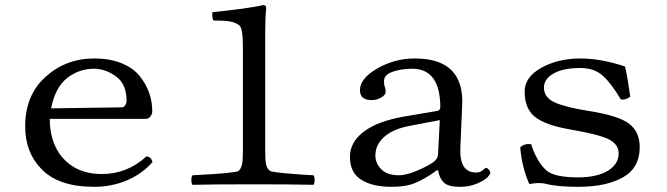

<svg xmlns="http://www.w3.org/2000/svg" viewBox="-20 -718 2599 748"><path d="M179.2 -295.9 453.1 -299.8Q462.9 -299.8 468 -308.3Q473.1 -316.9 473.1 -326.2Q473.1 -390.1 432.1 -420.2Q391.1 -450.2 345.2 -450.2Q288.1 -450.2 241.7 -414.1Q195.3 -377.9 179.2 -295.9ZM550.8 -108.9Q567.9 -107.9 574.2 -86.9Q536.1 -42 476.1 -16.1Q416 9.8 347.2 9.8Q206.1 9.8 140.1 -61Q78.1 -125 78.1 -226.1Q78.1 -347.2 157.5 -418.7Q236.8 -490.2 347.2 -490.2Q408.2 -490.2 453.6 -471.7Q499 -453.1 523.9 -422.1Q548.8 -391.1 561 -356.4Q573.2 -321.8 573.2 -284.2Q573.2 -274.4 566.2 -264.6Q559.1 -254.9 548.8 -254.9H173.8Q173.8 -175.8 210.9 -120.1Q268.1 -40 377 -40Q475.6 -40 550.8 -108.9Z M926.3 -128.9V-538.1Q926.3 -607.4 912.6 -618.7Q897.5 -631.3 874 -634.8Q850.6 -638.2 812 -638.2Q808.1 -642.1 807.1 -653.8Q806.2 -665.5 808.1 -670.9Q844.7 -673.8 911.9 -682.6Q979 -691.4 1003.9 -698.2Q1017.1 -698.2 1017.1 -688Q1013.2 -647.9 1013.2 -583V-128.9Q1013.2 -91.3 1017.1 -75.4Q1021 -59.6 1032.7 -51.8Q1040 -47.4 1102.8 -42Q1165.5 -36.6 1201.2 -35.2Q1205.6 -30.8 1205.6 -16.6Q1205.6 -2.4 1201.2 2Q1115.2 0 970.2 0Q814.5 0 730 2Q725.6 -2.4 725.6 -16.4Q725.6 -30.3 730 -35.2Q896.5 -43.5 908.7 -51.8Q918.9 -60.1 922.6 -76.4Q926.3 -92.8 926.3 -128.9Z M1693.4 -250 1573.2 -227.1Q1510.3 -214.8 1476.3 -184.3Q1442.4 -153.8 1442.4 -111.8Q1442.4 -82 1465.3 -58.6Q1488.3 -35.2 1534.2 -35.2Q1560.1 -35.2 1598.6 -50.5Q1637.2 -65.9 1666.5 -85Q1685.5 -98.1 1686.5 -116.2ZM1686.5 -55.2H1683.1L1655.3 -36.1Q1611.3 -8.3 1580.8 0.7Q1550.3 9.8 1504.4 9.8Q1430.2 9.8 1386.7 -18.1Q1343.3 -45.9 1343.3 -106.9Q1343.3 -164.1 1397.2 -205.1Q1451.2 -246.1 1555.2 -264.2L1685.1 -286.1Q1694.8 -289.1 1695.3 -299.8Q1695.3 -449.7 1586.4 -450.2Q1543.5 -450.2 1509.8 -438.5Q1476.1 -426.8 1476.1 -402.8Q1476.1 -386.7 1478.5 -380.9Q1482.4 -373 1482.4 -359.9Q1482.4 -348.6 1465.8 -338.4Q1449.2 -328.1 1427.2 -328.1Q1382.3 -328.1 1382.3 -367.2Q1382.3 -412.1 1449.7 -451.2Q1517.1 -490.2 1596.2 -490.2Q1792 -490.2 1780.3 -301.8L1773.4 -141.1Q1769.5 -45.9 1834.5 -45.9Q1850.6 -45.9 1860.8 -54.9Q1871.1 -64 1873.5 -64Q1878.4 -64 1884.3 -57.4Q1890.1 -50.8 1890.1 -44.9Q1890.1 -38.1 1877.2 -25.6Q1864.3 -13.2 1835.7 -1.7Q1807.1 9.8 1772.5 9.8Q1725.6 9.8 1708.5 -7.3Q1691.4 -24.4 1686.5 -55.2Z M2006.8 -144Q2022.9 -160.2 2049.8 -155.8Q2055.7 -131.8 2072.8 -100.8Q2089.8 -69.8 2109.9 -53.2Q2140.6 -27.3 2231 -26.9Q2305.2 -26.9 2347.7 -52.5Q2390.1 -78.1 2390.1 -120.1Q2390.1 -156.2 2351.1 -175.5Q2312 -194.8 2205.1 -212.9Q2105 -230 2064.5 -262.5Q2023.9 -294.9 2023.9 -360.8Q2023.9 -418 2089.4 -454.1Q2154.8 -490.2 2240.7 -490.2Q2321.8 -490.2 2415 -459Q2424.8 -418 2435.1 -341.8Q2421.9 -328.6 2398.9 -330.1Q2361.8 -393.1 2328.4 -423.1Q2294.9 -453.1 2240.7 -453.1Q2173.8 -453.1 2136.5 -431.6Q2099.1 -410.2 2099.1 -377Q2099.1 -337.9 2141.6 -318.8Q2184.1 -299.8 2276.9 -285.2Q2390.6 -267.1 2431.4 -235.6Q2472.2 -204.1 2472.2 -145Q2472.2 -64 2407 -27.1Q2341.8 9.8 2232.9 9.8Q2149.9 9.8 2106 -2Q2094.7 -4.9 2076.2 -4.9Q2066.4 -4.9 2042 -1Q2012.7 -67.9 2006.8 -144Z"/></svg>

Font: Linux Libertine Mono
Style: Mono
Weight: 400
Designer: Philipp H. Poll
Foundry: Philipp H. Poll
Version: Version 5.1.7 ; ttfautohint (v0.9)